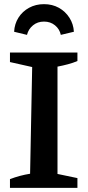

<svg xmlns="http://www.w3.org/2000/svg" viewBox="-20 -905 425 925"><path d="M28 0V-42Q75 -60 125 -68L135 -582L28 -606V-652H353V-611Q332 -602 307.5 -595.5Q283 -589 257 -584V-67L353 -47V0ZM192 -885Q232 -885 263.5 -867.5Q295 -850 314.5 -819.5Q334 -789 336 -752L273 -737Q267 -765 245 -783Q223 -801 192 -801Q161 -801 139 -783Q117 -765 110 -737L48 -752Q50 -790 69 -820Q88 -850 120 -867.5Q152 -885 192 -885Z"/></svg>

Font: Piazzolla SC SemiBold
Style: Regular
Weight: 600
Designer: Juan Pablo del Peral
Foundry: Huerta Tipografica
Version: Version 1.330